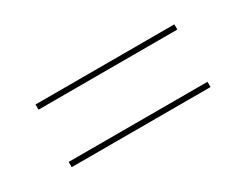

<svg xmlns="http://www.w3.org/2000/svg" viewBox="-37 -699 714 557"><g transform="rotate(-30 320.0 -421.0)"><path d="M87.5 -526.2H552.5V-508.8H87.5ZM87.5 -333.8H552.5V-316.2H87.5Z"/></g></svg>

Font: Equateur
Style: Regular
Weight: 400
Designer: Ange Degheest & Eugénie Bidaut
Foundry: Velvetyne Type Foundry
Version: Version 1.000;FEAKit 1.0